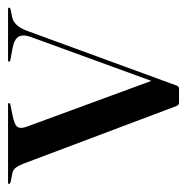

<svg xmlns="http://www.w3.org/2000/svg" viewBox="-21 -460 476 489"><g transform="rotate(-90 217.5 -216.0)"><path d="M235.5 1.5H200.5Q194 1.5 191.5 -5L44 -396.5Q40 -406.5 34.8 -413.8Q29.5 -421 20.5 -423L0 -427Q-7 -428.5 -7 -431.5Q-7 -434 -3.5 -434H195.5Q199 -434 199 -431.5Q199 -428.5 194.5 -428L170 -423Q143.5 -418 138.2 -409.8Q133 -401.5 139 -386L255.5 -69L367.5 -376.5Q374.5 -396 368 -407.2Q361.5 -418.5 336.5 -423L309 -428Q304.5 -428.5 304.5 -431.5Q304.5 -434 308 -434H439Q442 -434 442 -431.5Q442 -428.5 435.5 -427L417.5 -423.5Q394 -418.5 381.5 -381.5L243.5 -4.5Q241.5 1.5 235.5 1.5Z"/></g></svg>

Font: Fraunces 144pt S000
Style: Regular
Weight: 400
Version: Version 1.000; ttfautohint (v1.8.3)